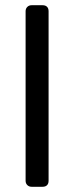

<svg xmlns="http://www.w3.org/2000/svg" viewBox="-20 -591 284 735"><path d="M78 101V-548Q78 -558 84.5 -564.5Q91 -571 101 -571H143Q154 -571 160 -565Q166 -559 166 -548V101Q166 112 160 118Q154 124 143 124H101Q91 124 84.5 117.5Q78 111 78 101Z"/></svg>

Font: Hezaedrus
Style: Regular
Weight: 400
Designer: Hubert & Fischer
Foundry: Hubert & Fischer
Version: Version 1.10;September 3, 2019;FontCreator 11.5.0.2425 64-bi